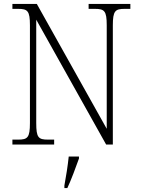

<svg xmlns="http://www.w3.org/2000/svg" viewBox="-20 -734 716 975"><path d="M43 0H255V-25H224C175 -25 164 -35 164 -109V-634L519 0H553V-605C553 -679 565 -689 613 -689H642V-714H430V-689H462C510 -689 522 -679 522 -606V-80L167 -714H43V-689H72C120 -689 132 -679 132 -606V-109C132 -35 120 -25 72 -25H43ZM307 208V221H322C341 181 366 113 381 71V61H329C324 109 316 159 307 208Z"/></svg>

Font: Noto Serif Ethiopic SemiCondensed ExtraLight
Style: Regular
Weight: 200
Width: 4
Designer: Monotype Design Team
Foundry: Monotype Imaging Inc.
Version: Version 2.102